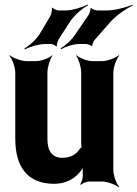

<svg xmlns="http://www.w3.org/2000/svg" viewBox="-20 -796 602 842"><path d="M252 -104C209 -104 188 -134 188 -186V-478C188 -502 200 -539 210 -552L209 -554C198 -542 162 -528 138 -528H97C73 -528 36 -542 23 -554L21 -552C33 -539 47 -502 47 -478V-187C47 -64 101 10 217 10C265 10 299 -8 325 -35C333 -45 347 -60 351 -70L348 -72C343 -62 342 -43 343 -29V-27C344 -15 337 5 332 12L334 15C340 8 360 0 372 0H427C451 0 488 14 501 26L503 24C491 11 477 -26 477 -50V-478C477 -502 491 -539 503 -552L501 -554C488 -542 451 -528 427 -528H386C362 -528 327 -542 316 -554L314 -552C324 -539 336 -502 336 -478V-167C336 -164 337 -150 339 -148L341 -152C339 -153 331 -145 330 -143C314 -118 289 -104 252 -104ZM368 -730 310 -645C294 -620 264 -594 246 -584L248 -580C266 -591 301 -603 328 -603H356C363 -603 379 -598 381 -594L385 -595C383 -600 390 -615 394 -620L467 -703C493 -731 536 -760 562 -772L561 -775C534 -764 484 -750 446 -750H408C401 -750 382 -756 380 -761L376 -759C379 -754 372 -736 368 -730ZM201 -726 154 -647C138 -621 106 -594 87 -583L89 -579C108 -590 149 -603 179 -603H203C210 -603 224 -597 226 -592L230 -594C227 -599 234 -617 237 -623L287 -701C307 -730 342 -761 367 -773L365 -776C340 -764 297 -750 266 -750H238C230 -750 213 -757 210 -763L207 -761C210 -755 205 -734 201 -726Z"/></svg>

Font: Asimov
Style: EdgeNar
Weight: 500
Designer: Google
Version: Version 2.000980: 2014